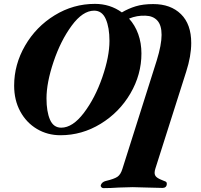

<svg xmlns="http://www.w3.org/2000/svg" viewBox="-20 -684 1039 991"><path d="M782 186Q778 198 778 208Q778 222 789 231Q800 240 827 250Q834 252 837.5 255Q841 258 841 264Q841 275 835 280.5Q829 286 819 286Q797 286 739 284Q683 282 665 282Q647 282 593 284Q551 287 514 287Q508 287 503.5 282.5Q499 278 500 272Q506 255 526 250Q569 240 586 228.5Q603 217 612 187L789 -372Q814 -453 814 -504Q814 -554 792 -578Q770 -602 731 -603Q687 -605 646 -588Q677 -554 693.5 -508Q710 -462 710 -408Q710 -299 653 -201.5Q596 -104 499.5 -45Q403 14 292 14Q225 14 170.5 -18.5Q116 -51 84.5 -109Q53 -167 53 -242Q53 -351 109.5 -448.5Q166 -546 262 -605Q358 -664 470 -664Q548 -664 609 -620Q643 -640 680.5 -651.5Q718 -663 771 -663Q861 -663 914 -611Q967 -559 967 -462Q967 -395 941 -314ZM545 -473Q545 -542 526 -585.5Q507 -629 466 -629Q407 -629 350 -551.5Q293 -474 256.5 -365.5Q220 -257 220 -176Q220 -108 238 -66.5Q256 -25 296 -25Q355 -25 413 -101.5Q471 -178 508 -285Q545 -392 545 -473Z"/></svg>

Font: EB Garamond ExtraBold
Style: Italic
Weight: 800
Italic angle: -17.2°
Designer: Georg Duffner and Octavio Pardo
Foundry: Georg Duffner
Version: Version 1.000